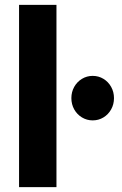

<svg xmlns="http://www.w3.org/2000/svg" viewBox="-20 -772 503 792"><path d="M58.6 -752H212.9V0H58.6ZM274.4 -367.2Q274.4 -392.6 286.1 -413.6Q297.9 -434.6 318.1 -446.8Q338.4 -459 362.3 -459Q386.7 -459 406.7 -446.8Q426.8 -434.6 438.5 -413.6Q450.2 -392.6 450.2 -367.2Q450.2 -341.8 438.5 -320.8Q426.8 -299.8 406.7 -287.6Q386.7 -275.4 362.3 -275.4Q338.4 -275.4 318.1 -287.6Q297.9 -299.8 286.1 -320.8Q274.4 -341.8 274.4 -367.2Z"/></svg>

Font: Reddit Sans Chocolate ExtraBold
Style: Regular
Weight: 800
Designer: Stephen Hutchings
Foundry: Reddit
Version: Version 1.011